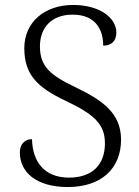

<svg xmlns="http://www.w3.org/2000/svg" viewBox="-20 -744 559 774"><path d="M253 10C389 10 468 -65 468 -181C468 -290 390 -341 285 -392C184 -440 141 -475 141 -557C141 -632 187 -685 273 -685C358 -685 396 -633 396 -560C429 -560 449 -578 449 -613C449 -672 382 -724 275 -724C159 -724 78 -654 78 -550C78 -444 129 -392 246 -337C361 -282 403 -243 403 -166C403 -81 353 -28 258 -28C158 -28 111 -93 109 -183C78 -183 60 -161 60 -129C60 -52 124 10 253 10Z"/></svg>

Font: Noto Serif Tamil Light
Style: Italic
Weight: 300
Italic angle: -12°
Designer: Indian Type Foundry, Tom Grace, and the Monotype Design Team
Foundry: Monotype Imaging Inc.
Version: Version 2.003